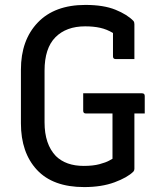

<svg xmlns="http://www.w3.org/2000/svg" viewBox="-20 -740 640 780"><path d="M318 -361H557Q568 -361 568 -350V-279H526V-54Q526 -48 522 -43Q498 -19 445.5 0.5Q393 20 322 20Q195 20 130 -50Q65 -120 65 -239V-457Q65 -577 133.5 -648.5Q202 -720 327 -720Q401 -720 449 -700.5Q497 -681 522 -655Q526 -650 526 -642V-500H450Q439 -500 439 -511V-606Q414 -621 387 -627Q360 -633 326 -633Q249 -633 205 -588.5Q161 -544 161 -453V-243Q161 -154 207 -106Q248 -66 320 -66Q358 -66 384 -73Q410 -80 423.5 -87.5Q437 -95 437 -95V-279H329Q318 -279 318 -290Z"/></svg>

Font: Recursive Mn Lnr St
Style: Regular
Weight: 400
Monospace: yes
Version: Version 1.079;hotconv 1.0.112;makeotfexe 2.5.65598; ttfautoh